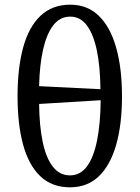

<svg xmlns="http://www.w3.org/2000/svg" viewBox="-20 -790 596 820"><path d="M279 10Q202 10 152.5 -37Q103 -84 79 -171Q55 -258 55 -379Q55 -500 79 -587.5Q103 -675 153 -722.5Q203 -770 280 -770Q353 -770 402 -722.5Q451 -675 476 -587Q501 -499 501 -378Q501 -258 476 -171Q451 -84 402 -37Q353 10 279 10ZM279 -41Q323 -41 351.5 -79.5Q380 -118 394.5 -190Q409 -262 410 -362L147 -346Q148 -254 162 -185.5Q176 -117 205 -79Q234 -41 279 -41ZM409 -409Q408 -506 393.5 -575Q379 -644 351 -681.5Q323 -719 280 -719Q236 -719 207.5 -682Q179 -645 164 -578.5Q149 -512 147 -422Z"/></svg>

Font: Noto Serif SemiCondensed
Style: Regular
Weight: 400
Width: 4
Designer: Monotype Design Team
Foundry: Monotype Imaging Inc.
Version: Version 2.013